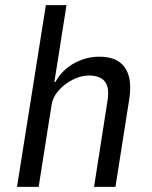

<svg xmlns="http://www.w3.org/2000/svg" viewBox="-20 -725 590 745"><path d="M46 0 158 -705H238L191 -407H195Q222 -455 268.5 -480Q315 -505 364 -505Q413 -505 441.5 -485.5Q470 -466 480 -428.5Q490 -391 481 -337L428 0H345L396 -327Q403 -365 397 -387.5Q391 -410 373 -421Q355 -432 325 -432Q295 -432 263.5 -416.5Q232 -401 208.5 -375Q185 -349 180 -317L130 0Z"/></svg>

Font: Nunito Sans 7pt Condensed
Style: Italic
Weight: 400
Width: 3
Italic angle: -9°
Designer: Vernon Adams
Foundry: Vernon Adams
Version: Version 3.101;gftools[0.9.27]